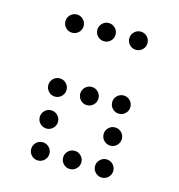

<svg xmlns="http://www.w3.org/2000/svg" viewBox="-96 -739 739 794"><g transform="rotate(15 273.5 -341.5)"><path d="M175.8 -615.2Q175.8 -599.1 164.3 -587.6Q152.8 -576.2 136.7 -576.2Q120.6 -576.2 109.1 -587.6Q97.7 -599.1 97.7 -615.2Q97.7 -631.3 109.1 -642.8Q120.6 -654.3 136.7 -654.3Q152.8 -654.3 164.3 -642.8Q175.8 -631.3 175.8 -615.2ZM312.5 -615.2Q312.5 -599.1 301 -587.6Q289.6 -576.2 273.4 -576.2Q257.3 -576.2 245.8 -587.6Q234.4 -599.1 234.4 -615.2Q234.4 -631.3 245.8 -642.8Q257.3 -654.3 273.4 -654.3Q289.6 -654.3 301 -642.8Q312.5 -631.3 312.5 -615.2ZM449.2 -615.2Q449.2 -599.1 437.7 -587.6Q426.3 -576.2 410.2 -576.2Q394 -576.2 382.6 -587.6Q371.1 -599.1 371.1 -615.2Q371.1 -631.3 382.6 -642.8Q394 -654.3 410.2 -654.3Q426.3 -654.3 437.7 -642.8Q449.2 -631.3 449.2 -615.2ZM312.5 -341.8Q312.5 -325.7 301 -314.2Q289.6 -302.7 273.4 -302.7Q257.3 -302.7 245.8 -314.2Q234.4 -325.7 234.4 -341.8Q234.4 -357.9 245.8 -369.4Q257.3 -380.9 273.4 -380.9Q289.6 -380.9 301 -369.4Q312.5 -357.9 312.5 -341.8ZM175.8 -205.1Q175.8 -189 164.3 -177.5Q152.8 -166 136.7 -166Q120.6 -166 109.1 -177.5Q97.7 -189 97.7 -205.1Q97.7 -221.2 109.1 -232.7Q120.6 -244.1 136.7 -244.1Q152.8 -244.1 164.3 -232.7Q175.8 -221.2 175.8 -205.1ZM449.2 -205.1Q449.2 -189 437.7 -177.5Q426.3 -166 410.2 -166Q394 -166 382.6 -177.5Q371.1 -189 371.1 -205.1Q371.1 -221.2 382.6 -232.7Q394 -244.1 410.2 -244.1Q426.3 -244.1 437.7 -232.7Q449.2 -221.2 449.2 -205.1ZM312.5 -68.4Q312.5 -52.2 301 -40.8Q289.6 -29.3 273.4 -29.3Q257.3 -29.3 245.8 -40.8Q234.4 -52.2 234.4 -68.4Q234.4 -84.5 245.8 -95.9Q257.3 -107.4 273.4 -107.4Q289.6 -107.4 301 -95.9Q312.5 -84.5 312.5 -68.4ZM175.8 -341.8Q175.8 -325.7 164.3 -314.2Q152.8 -302.7 136.7 -302.7Q120.6 -302.7 109.1 -314.2Q97.7 -325.7 97.7 -341.8Q97.7 -357.9 109.1 -369.4Q120.6 -380.9 136.7 -380.9Q152.8 -380.9 164.3 -369.4Q175.8 -357.9 175.8 -341.8ZM449.2 -341.8Q449.2 -325.7 437.7 -314.2Q426.3 -302.7 410.2 -302.7Q394 -302.7 382.6 -314.2Q371.1 -325.7 371.1 -341.8Q371.1 -357.9 382.6 -369.4Q394 -380.9 410.2 -380.9Q426.3 -380.9 437.7 -369.4Q449.2 -357.9 449.2 -341.8ZM175.8 -68.4Q175.8 -52.2 164.3 -40.8Q152.8 -29.3 136.7 -29.3Q120.6 -29.3 109.1 -40.8Q97.7 -52.2 97.7 -68.4Q97.7 -84.5 109.1 -95.9Q120.6 -107.4 136.7 -107.4Q152.8 -107.4 164.3 -95.9Q175.8 -84.5 175.8 -68.4ZM449.2 -68.4Q449.2 -52.2 437.7 -40.8Q426.3 -29.3 410.2 -29.3Q394 -29.3 382.6 -40.8Q371.1 -52.2 371.1 -68.4Q371.1 -84.5 382.6 -95.9Q394 -107.4 410.2 -107.4Q426.3 -107.4 437.7 -95.9Q449.2 -84.5 449.2 -68.4Z"/></g></svg>

Font: DatDot Light
Style: Regular
Weight: 300
Designer: GGBot
Version: 1.00